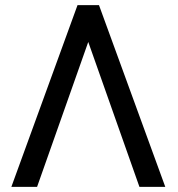

<svg xmlns="http://www.w3.org/2000/svg" viewBox="-20 -731 695 751"><path d="M525.4 0H626.5L367.2 -710.9H283.2L24.4 0H125L325.2 -566.9Z"/></svg>

Font: Roboto
Style: Regular
Weight: 400
Designer: Google
Version: Version 2.137; 2017